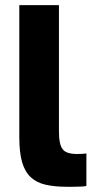

<svg xmlns="http://www.w3.org/2000/svg" viewBox="-20 -720 375 746"><path d="M240 5.7Q251 5.7 261.6 5.7Q272.1 5.7 281.7 5.3Q291.3 5 300 4.6Q308.7 4.2 315.7 2.5V-123.7Q307.5 -122.7 299.4 -122.2Q291.2 -121.7 280 -121.7Q258.7 -121.7 244.3 -126.3Q230 -130.9 222.8 -141.1Q215.6 -151.2 212.3 -168Q209 -184.7 209 -209.7V-700H55V-187Q55 -127.5 65.8 -90.1Q76.7 -52.7 99.4 -31.5Q122.1 -10.4 157.2 -2.3Q192.3 5.7 240 5.7Z"/></svg>

Font: Golos Text VF
Style: Regular
Weight: 400
Designer: A.Korolkova, Vitaly Kuzmin
Foundry: ParaType Ltd
Version: Version 2.005